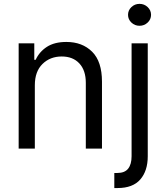

<svg xmlns="http://www.w3.org/2000/svg" viewBox="-20 -770 862 995"><path d="M703.1 -636.4Q678.6 -636.4 661 -653.1Q643.5 -669.7 643.5 -693.2Q643.5 -716.6 661 -733.3Q678.6 -750 703.1 -750Q727.6 -750 745.2 -733.3Q762.8 -716.6 762.8 -693.2Q762.8 -669.7 745.2 -653.1Q727.6 -636.4 703.1 -636.4ZM508.5 0H424.7V-340.9Q424.7 -405.2 391.3 -441.2Q358 -477.3 299.7 -477.3Q239.7 -477.3 200.1 -438.4Q160.5 -399.5 160.5 -328.1V0H76.7V-545.5H157.7V-460.2H164.8Q183.9 -501.8 223 -527.2Q262.1 -552.6 323.9 -552.6Q406.6 -552.6 457.6 -501.8Q508.5 -451 508.5 -346.6ZM589.5 204.5H572.4V126.4H588.1Q626.4 126.4 644.2 103.9Q661.9 81.3 661.9 39.8V-545.5H745.7V39.8Q745.7 115.4 707 160Q668.3 204.5 589.5 204.5Z"/></svg>

Font: Linik Sans
Style: Regular
Weight: 400
Designer: Rasmus Andersson (font), Marc Monis (original base), Kil Hyung-jin (Pretendard portions), Cristiano Sobral (main changes
Foundry: rsms
Version: Version 3.018;May 31, 2022;FontCreator 14.0.0.2814 64-bit; t